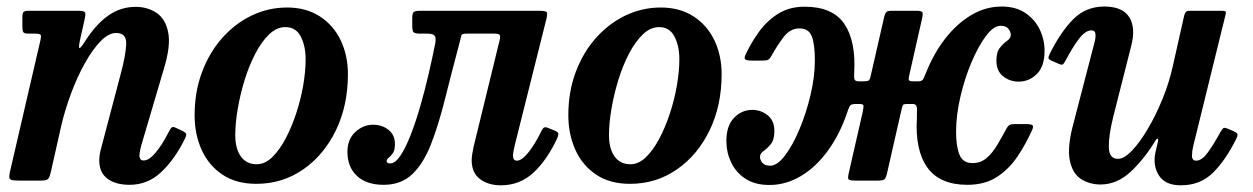

<svg xmlns="http://www.w3.org/2000/svg" viewBox="-20 -553 3838 588"><path d="M69 -520H217.5Q236 -520 239.5 -516.2Q243 -512.5 240 -497.5L225 -430.5Q220 -406.5 223.5 -405.8Q227 -405 241.5 -428Q274 -479 311.8 -505.5Q349.5 -532 395.5 -532Q431 -532 458.8 -514Q486.5 -496 495 -454.2Q503.5 -412.5 481.5 -341L413 -109Q411 -102.5 409 -91.8Q407 -81 407 -77.5Q407 -61.5 420 -61.5Q436.5 -61.5 456.8 -85.8Q477 -110 496.5 -148.5Q501.5 -158.5 505.2 -162.2Q509 -166 517.5 -162L540 -151.5Q548.5 -147 550 -143Q551.5 -139 546 -127.5Q514.5 -64 473.2 -25.5Q432 13 377 13Q334 13 309 -5.8Q284 -24.5 284 -61.5Q284 -80 290.5 -102L349 -324Q365 -383 366.5 -417.5Q368 -452 335.5 -452Q312.5 -452 287.8 -426.5Q263 -401 239.8 -359.2Q216.5 -317.5 197.8 -267.2Q179 -217 167.5 -167.5L135.5 -25.5Q132.5 -12 128.2 -6Q124 0 107 0H37.5Q14.5 0 10.5 -4.5Q6.5 -9 10.5 -27L104 -430.5Q107 -444 103.8 -447Q100.5 -450 88 -450H66.5Q54 -450 51.2 -454.8Q48.5 -459.5 48.5 -473V-498.5Q48.5 -512.5 52 -516.2Q55.5 -520 69 -520Z M576 -200Q576 -272 598.8 -332.5Q621.5 -393 661 -437.2Q700.5 -481.5 751.5 -505.8Q802.5 -530 859 -530Q917.5 -530 959.5 -502.8Q1001.5 -475.5 1023.5 -429.2Q1045.5 -383 1045.5 -326Q1045.5 -229.5 1008.5 -153.5Q971.5 -77.5 908 -33.8Q844.5 10 765 10Q703 10 660.8 -18.5Q618.5 -47 597.2 -94.8Q576 -142.5 576 -200ZM700.5 -139Q700.5 -98 717.5 -74Q734.5 -50 766.5 -50Q791 -50 813.2 -71.2Q835.5 -92.5 854.2 -127.8Q873 -163 887 -205.5Q901 -248 908.5 -291.2Q916 -334.5 916 -371.5Q916 -412.5 901 -441.2Q886 -470 854 -470Q827.5 -470 804.2 -447.8Q781 -425.5 761.8 -388.5Q742.5 -351.5 729 -307.5Q715.5 -263.5 708 -219.2Q700.5 -175 700.5 -139Z M1044 -88Q1044 -126.5 1068.2 -148.8Q1092.5 -171 1122 -171Q1150.5 -171 1170 -155.2Q1189.5 -139.5 1189.5 -111.5Q1189.5 -93 1183 -83.8Q1176.5 -74.5 1170.2 -69.8Q1164 -65 1164 -60.5Q1164 -52.5 1174.5 -52.5Q1190 -52 1206.2 -76.2Q1222.5 -100.5 1238 -140.5Q1253.5 -180.5 1267.5 -229.2Q1281.5 -278 1293 -327.8Q1304.5 -377.5 1313 -420.5Q1316 -438.5 1310.5 -444.2Q1305 -450 1288 -450H1267Q1251 -450 1246.8 -454Q1242.5 -458 1242.5 -474.5V-497.5Q1242.5 -513 1247.5 -516.5Q1252.5 -520 1267.5 -520H1630Q1651 -520 1654.2 -515.8Q1657.5 -511.5 1653 -493.5L1556 -106.5Q1554.5 -101 1552.8 -90.8Q1551 -80.5 1551 -76.5Q1551 -61 1563 -61Q1578 -61 1598.2 -86.2Q1618.5 -111.5 1637 -149.5Q1641.5 -159 1645.5 -162Q1649.5 -165 1659 -161L1681 -152Q1690 -148 1690 -142.8Q1690 -137.5 1685.5 -127.5Q1654 -61 1612.5 -23.2Q1571 14.5 1514 14.5Q1475 14.5 1449.8 -4.8Q1424.5 -24 1424.5 -62.5Q1424.5 -70.5 1426.5 -83Q1428.5 -95.5 1430.5 -104L1510 -429.5Q1513 -442.5 1510.2 -446.2Q1507.5 -450 1494 -450H1409.5Q1394 -450 1393 -444.8Q1392 -439.5 1388 -424.5Q1363 -330.5 1343 -250.5Q1323 -170.5 1300 -111.5Q1277 -52.5 1242.8 -19.8Q1208.5 13 1155 13Q1102.5 13 1073.2 -14.2Q1044 -41.5 1044 -88Z M1720.5 -200Q1720.5 -272 1743.2 -332.5Q1766 -393 1805.5 -437.2Q1845 -481.5 1896 -505.8Q1947 -530 2003.5 -530Q2062 -530 2104 -502.8Q2146 -475.5 2168 -429.2Q2190 -383 2190 -326Q2190 -229.5 2153 -153.5Q2116 -77.5 2052.5 -33.8Q1989 10 1909.5 10Q1847.5 10 1805.2 -18.5Q1763 -47 1741.8 -94.8Q1720.5 -142.5 1720.5 -200ZM1845 -139Q1845 -98 1862 -74Q1879 -50 1911 -50Q1935.5 -50 1957.8 -71.2Q1980 -92.5 1998.8 -127.8Q2017.5 -163 2031.5 -205.5Q2045.5 -248 2053 -291.2Q2060.5 -334.5 2060.5 -371.5Q2060.5 -412.5 2045.5 -441.2Q2030.5 -470 1998.5 -470Q1972 -470 1948.8 -447.8Q1925.5 -425.5 1906.2 -388.5Q1887 -351.5 1873.5 -307.5Q1860 -263.5 1852.5 -219.2Q1845 -175 1845 -139Z M3179 -397.5Q3179 -350 3155.5 -326.5Q3132 -303 3099.5 -303Q3073 -303 3052.2 -319.2Q3031.5 -335.5 3031.5 -367.5Q3031.5 -394 3042.5 -407.2Q3053.5 -420.5 3064.5 -428.2Q3075.5 -436 3075.5 -446.5Q3075.5 -455.5 3068.2 -464.8Q3061 -474 3044 -474Q3023 -474 2999.5 -442.8Q2976 -411.5 2955 -361.8Q2934 -312 2921 -255.8Q2908 -199.5 2908 -149.5Q2908 -104.5 2918.5 -79Q2929 -53.5 2958 -53.5Q2983.5 -53.5 3001.2 -68.8Q3019 -84 3033.5 -108.2Q3048 -132.5 3062.5 -159.5Q3066.5 -167 3071 -170Q3075.5 -173 3087.5 -173H3122Q3137 -173 3141.5 -169.8Q3146 -166.5 3141 -155Q3122.5 -113.5 3096.8 -74.8Q3071 -36 3033.8 -11.5Q2996.5 13 2942.5 13Q2858 13 2820 -40Q2782 -93 2788 -192Q2788.5 -206.5 2788.2 -220.5Q2788 -234.5 2775.5 -234.5H2756.5Q2748 -234.5 2745.8 -231.8Q2743.5 -229 2741.5 -220L2696 -20Q2693.5 -9.5 2689.2 -4.8Q2685 0 2671.5 0H2598Q2581 0 2578.5 -4Q2576 -8 2579 -21.5L2622 -210Q2624.5 -222.5 2624.5 -228.5Q2624.5 -234.5 2613 -234.5H2598.5Q2585.5 -234.5 2581.8 -227Q2578 -219.5 2574 -207Q2551.5 -141 2515.2 -91.2Q2479 -41.5 2433 -14Q2387 13.5 2336 13.5Q2292 13.5 2262.8 -5.8Q2233.5 -25 2219 -55.8Q2204.5 -86.5 2204.5 -120.5Q2204.5 -168 2228 -192.2Q2251.5 -216.5 2284 -216.5Q2310.5 -216.5 2331 -200Q2351.5 -183.5 2351.5 -152Q2351.5 -125 2340.8 -111.8Q2330 -98.5 2318.8 -90.8Q2307.5 -83 2307.5 -72.5Q2307.5 -63.5 2314.8 -54.5Q2322 -45.5 2339 -45.5Q2360 -45.5 2383.8 -76.5Q2407.5 -107.5 2428.2 -156.8Q2449 -206 2462.2 -262Q2475.5 -318 2475.5 -368Q2475.5 -418 2466 -442Q2456.5 -466 2428.5 -466Q2400 -466 2380 -439.8Q2360 -413.5 2342 -381Q2338 -373.5 2333.5 -370.5Q2329 -367.5 2316.5 -367.5H2282.5Q2267.5 -367.5 2262.8 -370.8Q2258 -374 2263 -385Q2280 -422 2304.5 -455.8Q2329 -489.5 2363.2 -511Q2397.5 -532.5 2444 -532.5Q2530 -532.5 2565.8 -479.8Q2601.5 -427 2596 -331Q2595 -317.5 2596.8 -310.8Q2598.5 -304 2609 -304H2626Q2636.5 -304 2640.2 -306.5Q2644 -309 2646 -318.5L2688 -502Q2690.5 -512 2694.5 -516Q2698.5 -520 2711 -520H2786Q2803 -520 2805 -515Q2807 -510 2804 -497L2765 -324.5Q2762 -312.5 2763.2 -308.2Q2764.5 -304 2776.5 -304H2793Q2804.5 -304 2808.2 -312.2Q2812 -320.5 2816.5 -331.5Q2840 -390.5 2875.5 -435.8Q2911 -481 2954.8 -507Q2998.5 -533 3047.5 -533Q3091 -533 3120.2 -513.2Q3149.5 -493.5 3164.2 -462.5Q3179 -431.5 3179 -397.5Z M3195 -388.5Q3229 -456.5 3267.5 -494.8Q3306 -533 3362 -533Q3418 -533 3438.5 -500.2Q3459 -467.5 3444 -411L3389.5 -196Q3375 -138 3375.8 -102.2Q3376.5 -66.5 3404 -66.5Q3422.5 -66.5 3446.5 -91.5Q3470.5 -116.5 3495 -158Q3519.5 -199.5 3540 -249.5Q3560.5 -299.5 3571.5 -349.5L3606.5 -505Q3608.5 -512.5 3611.5 -516.2Q3614.5 -520 3623.5 -520H3718.5Q3730 -520 3732.8 -518.2Q3735.5 -516.5 3733 -507L3634 -104.5Q3630.5 -90.5 3630.5 -75.8Q3630.5 -61 3643.5 -61Q3660.5 -61 3678.5 -85.5Q3696.5 -110 3717.5 -148.5Q3722.5 -157.5 3726 -160.2Q3729.5 -163 3738.5 -159.5L3758.5 -151Q3767 -147 3769.2 -143.2Q3771.5 -139.5 3766.5 -129Q3734.5 -63.5 3695.2 -24.5Q3656 14.5 3596.5 14.5Q3549.5 14.5 3530 -14.5Q3510.5 -43.5 3518 -84L3526 -118Q3528 -127.5 3525 -128.2Q3522 -129 3518 -121.5Q3483 -64 3441.5 -26Q3400 12 3350.5 12Q3316.5 12 3290.2 -5Q3264 -22 3256 -63.5Q3248 -105 3268.5 -179L3328.5 -410Q3331 -418 3333.5 -429.8Q3336 -441.5 3334.5 -450.8Q3333 -460 3322.5 -460Q3304.5 -460 3285.2 -435.2Q3266 -410.5 3243.5 -368Q3239 -359.5 3235.5 -356.2Q3232 -353 3222.5 -357.5L3200.5 -367Q3191.5 -371 3191 -375Q3190.5 -379 3195 -388.5Z"/></svg>

Font: Besley* Narrow Semi
Style: Italic
Weight: 600
Width: 4
Italic angle: -13°
Designer: Owen Earl
Foundry: indestructible type*
Version: Version 3.000; ttfautohint (v1.8.3)